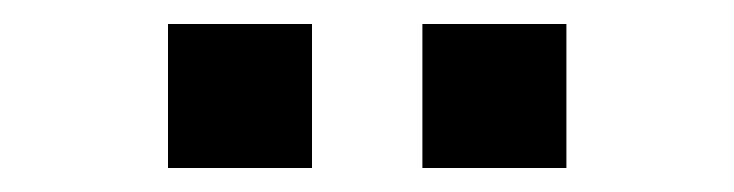

<svg xmlns="http://www.w3.org/2000/svg" viewBox="-20 -936 612 160"><path d="M332 -796V-916H452V-796ZM120 -796V-916H240V-796Z"/></svg>

Font: Vela Sans ExtBd
Style: Regular
Weight: 800
Designer: Principal design: Mikhail Sharanda - project Manrope.
Design modification: Ravid Balaliev
Foundry: Mikhail Sharanda
Version: Version 1.001